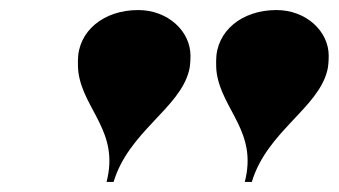

<svg xmlns="http://www.w3.org/2000/svg" viewBox="-20 -780 674 382"><path d="M631 -639C633 -646 634 -658 634 -669C634 -718 589 -760 530 -760C461 -760 410 -718 410 -659C410 -653 410 -643 411 -636C421.5 -561 493 -518 467 -418H481C511 -518 612 -564 631 -639ZM356 -639C358 -646 359 -658 359 -669C359 -718 314 -760 255 -760C186 -760 135 -718 135 -659C135 -653 135 -643 136 -636C146.5 -561 218 -518 192 -418H206C236 -518 337 -564 356 -639Z"/></svg>

Font: Bodoni* 16pt Fatface
Style: Italic
Weight: 900
Italic angle: -13°
Version: Version 2.3